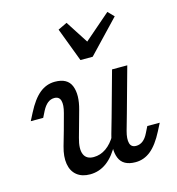

<svg xmlns="http://www.w3.org/2000/svg" viewBox="-102 -753 786 854"><g transform="rotate(-15 290.5 -326.0)"><path d="M141.9 -356.5Q125 -356.5 111.3 -345.6Q97.6 -334.7 86.3 -312.9L71.8 -283.9H14.5L32.3 -318.5Q61.3 -375 92.7 -400.4Q124.2 -425.8 162.9 -425.8Q221 -425.8 237.5 -384.3Q254 -342.7 235.5 -276.6L216.1 -206.5H146L166.1 -280.6Q175.8 -316.1 170.2 -336.3Q164.5 -356.5 141.9 -356.5ZM244.4 -57.3Q275 -57.3 301.6 -75.8Q328.2 -94.4 348.4 -129.8V-91.1Q321 -38.7 286.3 -12.9Q251.6 12.9 208.9 12.9Q171.8 12.9 148.4 -6Q125 -25 119.4 -59.3Q113.7 -93.5 126.6 -138.7L146 -206.5H216.1L202.4 -157.3Q188.7 -108.9 199.6 -83.1Q210.5 -57.3 244.4 -57.3ZM423.4 -412.9H493.5L436.3 -206.5H366.1ZM439.5 -56.5Q456.5 -56.5 470.6 -67.3Q484.7 -78.2 495.2 -100L509.7 -129H566.9L549.2 -94.4Q520.2 -37.9 488.7 -12.5Q457.3 12.9 418.5 12.9Q360.5 12.9 344 -28.6Q327.4 -70.2 346 -136.3L366.1 -206.5H436.3L415.3 -132.3Q405.6 -96.8 411.3 -76.6Q416.9 -56.5 439.5 -56.5ZM496 -637.9 354.8 -489.5H298.4L239.5 -645.2L281.5 -665.3L363.7 -537.9L318.5 -534.7L469.4 -665.3Z"/></g></svg>

Font: Playfair Micro SmCond SmLight
Style: Italic
Weight: 360
Width: 4
Italic angle: -15.6°
Designer: Claus Eggers Sørensen
Foundry: Claus Eggers Sørensen
Version: Version 2.203;Glyphs 3.3 (3326)